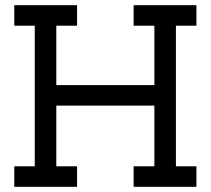

<svg xmlns="http://www.w3.org/2000/svg" viewBox="-20 -720 812 740"><path d="M277 0V-79H197V-313H575V-79H495V0H737V-79H658V-621H737V-700H495V-621H575V-392H197V-621H277V-700H35V-621H114V-79H35V0Z"/></svg>

Font: Josefin Slab Thin
Style: Bold
Weight: 700
Version: Version 2.000